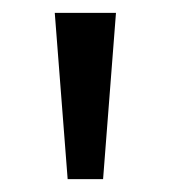

<svg xmlns="http://www.w3.org/2000/svg" viewBox="-20 -734 265 298"><path d="M160 -714 140 -456H85L65 -714Z"/></svg>

Font: Noto Sans Khudawadi
Style: Regular
Weight: 400
Designer: Monotype Design Team
Foundry: Monotype Imaging Inc.
Version: Version 2.003; ttfautohint (v1.8.4.7-5d5b)